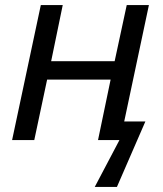

<svg xmlns="http://www.w3.org/2000/svg" viewBox="-20 -556 645 762"><path d="M356 186 454 0H369L419 -240H167L116 0H28L142 -536H229L183 -313H435L483 -536H571L473 -74H557L444 186Z"/></svg>

Font: Manna Sans
Style: Italic
Weight: 400
Italic angle: -12°
Designer: Monotype Design Team
Foundry: Monotype Imaging Inc.
Version: Version 2.001.1; ttfautohint (v1.8.2)